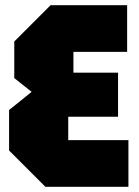

<svg xmlns="http://www.w3.org/2000/svg" viewBox="-20 -720 535 740"><path d="M155 0 15 -140V-296L102 -366L35 -419V-560L175 -700H470V-520H263V-440H435V-270H243V-180H475V0Z"/></svg>

Font: Tektur Condensed Black
Style: Regular
Weight: 900
Width: 3
Designer: Adam Jagosz
Foundry: Adam Jagosz
Version: Version 1.005;gftools[0.9.30]